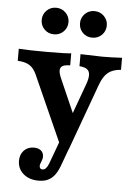

<svg xmlns="http://www.w3.org/2000/svg" viewBox="-57 -669 636 910"><g transform="rotate(5 261.5 -214.0)"><path d="M13.4 -359.8V-417.1Q61.9 -413.8 149.3 -413.8Q232.2 -413.8 263 -417.1V-359.8Q238.3 -359.8 226.8 -353.1Q215.3 -346.5 215.2 -331.7Q215.1 -316.9 226.1 -292.6L309.7 -102L281.8 -99.6L346 -276.2Q356.5 -304.6 356 -322.4Q355.5 -340.2 343.6 -349.1Q331.8 -358.1 307.1 -359.8V-417.1Q387.2 -414.2 410.2 -414.2Q457.1 -414.2 504.7 -417.1V-359.8Q465.8 -357.2 443.2 -338.7Q420.6 -320.3 406 -279.3L290.5 38.2H255.9L104 -301.4Q90.6 -332 69.9 -345Q49.2 -358.1 13.4 -359.8ZM60.6 111.4Q60.6 80.9 78.9 62.2Q97.1 43.4 126 43.4Q147.4 43.4 159.8 53.8Q172.2 64.1 172.2 82.3Q172.2 89.5 170.2 95.9Q168.2 102.4 165.8 108.5Q163.8 113 162.2 117.9Q160.6 122.8 160.6 127.2Q160.6 134.6 164.4 138.8Q168.2 143 175 143Q183.8 143 191.1 135.4Q198.4 127.7 203.8 113.8L256.8 -30.2L307.8 -10.7L260.1 119.4Q249.6 147.1 236.1 164.1Q222.6 181 204.4 189.3Q186.2 197.6 161.1 197.6Q116.3 197.6 88.4 173.4Q60.6 149.3 60.6 111.4ZM291.8 -563.2Q291.8 -589.1 310.1 -607.7Q328.4 -626.2 355.4 -626.2Q382.3 -626.2 400.9 -607.7Q419.4 -589.1 419.4 -563.2Q419.4 -536.4 400.9 -518Q382.3 -499.7 355.4 -499.7Q328.4 -499.7 310.1 -518Q291.8 -536.4 291.8 -563.2ZM109.6 -563.2Q109.6 -589.1 127.9 -607.7Q146.2 -626.2 173.2 -626.2Q200.1 -626.2 218.6 -607.7Q237.2 -589.1 237.2 -563.2Q237.2 -536.4 218.6 -518Q200.1 -499.7 173.2 -499.7Q146.2 -499.7 127.9 -518Q109.6 -536.4 109.6 -563.2Z"/></g></svg>

Font: Playfair Micro SmCond SmLight
Style: Regular
Weight: 360
Width: 4
Designer: Claus Eggers Sørensen
Foundry: Claus Eggers Sørensen
Version: Version 2.100;Glyphs 3.2 (3219)